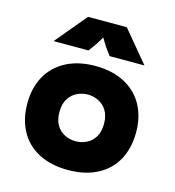

<svg xmlns="http://www.w3.org/2000/svg" viewBox="-106 -783 812 890"><g transform="rotate(15 300.0 -338.0)"><path d="M193 -233Q193 -195 208 -170Q223 -145 247.5 -133Q272 -121 300 -121Q328 -121 352.5 -133Q377 -145 392 -170Q407 -195 407 -233Q407 -272 391 -297Q375 -322 350.5 -333.5Q326 -345 300 -345Q274 -345 249.5 -333.5Q225 -322 209 -297Q193 -272 193 -233ZM39 -233Q39 -307 69.5 -363Q100 -419 159 -450.5Q218 -482 300 -482Q382 -482 441 -450.5Q500 -419 530.5 -363Q561 -307 561 -233Q561 -158 530.5 -101.5Q500 -45 441 -14Q382 17 300 17Q218 17 159 -14Q100 -45 69.5 -101.5Q39 -158 39 -233ZM393 -693 518 -543H351L325 -578L277 -656H323L275 -578L249 -543H82L207 -693Z"/></g></svg>

Font: Kreadon
Style: Regular
Weight: 400
Designer: kohakuno
Foundry: StudioGnu
Version: Version 1.000;Glyphs 3.1.2 (3151)